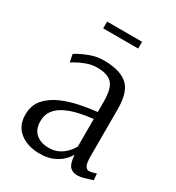

<svg xmlns="http://www.w3.org/2000/svg" viewBox="-166 -773 809 884"><g transform="rotate(30 238.5 -331.0)"><path d="M144 -636V-672H330V-636ZM178 10Q114 10 73 -22Q32 -54 32 -113Q32 -164 61 -196.5Q90 -229 134.5 -248Q179 -267 227.5 -276.5Q276 -286 315 -290V-343Q315 -415 291 -440.5Q267 -466 211 -466Q182 -466 154 -455.5Q126 -445 107.5 -434Q89 -423 89 -423L81 -464Q81 -464 101 -475.5Q121 -487 153.5 -498.5Q186 -510 222 -510Q305 -510 346.5 -475.5Q388 -441 388 -347V-102Q388 -57 396.5 -45.5Q405 -34 414 -34Q425 -34 439 -38.5Q453 -43 453 -43L456 -9Q456 -9 442.5 -4.5Q429 0 411 5Q393 10 378 10Q353 10 338.5 -5.5Q324 -21 321 -65H320Q320 -65 312.5 -53.5Q305 -42 288.5 -27.5Q272 -13 245 -1.5Q218 10 178 10ZM200 -34Q231 -34 252.5 -45Q274 -56 288 -70.5Q302 -85 308.5 -96Q315 -107 315 -107V-253Q278 -249 241.5 -241Q205 -233 174.5 -218.5Q144 -204 125.5 -180.5Q107 -157 107 -122Q107 -78 133 -56Q159 -34 200 -34Z"/></g></svg>

Font: Arsenal SC
Style: Regular
Weight: 400
Designer: Andrij Shevchenko
Foundry: Stairsfor
Version: Version 2.001; ttfautohint (v1.8.4.7-5d5b)